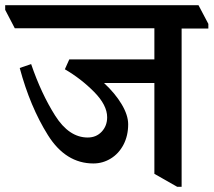

<svg xmlns="http://www.w3.org/2000/svg" viewBox="-60 -677 823 740"><path d="M743 -567H640V43H623L535 -7V-357H341Q384 -317 409 -275Q434 -233 434 -198Q434 -154 416 -119.5Q398 -85 367 -66Q336 -47 300 -47Q193 -47 124.5 -156.5Q56 -266 16 -415L60 -430Q99 -316 152.5 -231.5Q206 -147 278 -147Q311 -147 332 -169.5Q353 -192 353 -225Q353 -272 302.5 -323Q252 -374 190 -410L207 -448H535V-568H-3L-40 -639V-657H705L743 -585Z"/></svg>

Font: Martel
Style: Bold
Weight: 700
Designer: Dan Reynolds
Foundry: Dan Reynolds
Version: Version 1.001; ttfautohint (v1.1) -l 5 -r 5 -G 72 -x 0 -D la